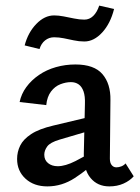

<svg xmlns="http://www.w3.org/2000/svg" viewBox="-20 -658 499 685"><path d="M370 7Q328 7 303 -23Q278 -53 279 -110L283 -287Q284 -315 278 -332Q272 -349 260.5 -357Q249 -365 233 -365Q215 -365 195.5 -357.5Q176 -350 162 -331.5Q148 -313 145 -283L50 -294Q56 -323 74 -347.5Q92 -372 119 -390.5Q146 -409 179.5 -418.5Q213 -428 249 -428Q316 -428 345.5 -393.5Q375 -359 374 -301L372 -92Q372 -77 378.5 -69Q385 -61 395 -61Q404 -61 413 -64.5Q422 -68 428 -75L457 -29Q443 -13 420.5 -3Q398 7 370 7ZM149 7Q101 7 71 -20.5Q41 -48 41 -91Q41 -116 52 -138.5Q63 -161 91 -179.5Q119 -198 170 -210L334 -249L339 -203L193 -160Q159 -150 148.5 -135.5Q138 -121 138 -106Q138 -87 151.5 -76Q165 -65 186 -65Q213 -65 249.5 -83.5Q286 -102 331 -129L337 -95Q293 -53 247 -23Q201 7 149 7ZM121 -483 68 -496Q80 -542 109.5 -572.5Q139 -603 173 -603Q189 -603 207 -599.5Q225 -596 244.5 -592Q264 -588 281 -588Q299 -588 312.5 -601Q326 -614 334 -638L387 -626Q374 -574 344.5 -542Q315 -510 281 -510Q262 -510 243.5 -514Q225 -518 207.5 -521.5Q190 -525 173 -525Q155 -525 141 -514Q127 -503 121 -483Z"/></svg>

Font: Ysabeau Office SemiBold
Style: Regular
Weight: 600
Designer: Christian Thalmann (Catharsis Fonts)
Version: Version 2.001;gftools[0.9.30]; featfreeze: tnum,lnum,ss02